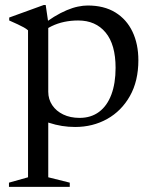

<svg xmlns="http://www.w3.org/2000/svg" viewBox="-20 -486 598 750"><path d="M431.5 -221Q431.5 -312 392.5 -359Q353.5 -406 285.5 -406Q257 -406 231 -400.5Q205 -395 181.8 -383.8Q158.5 -372.5 138 -354L135.5 -381Q165 -404.5 191.2 -420.5Q217.5 -436.5 240.8 -446.2Q264 -456 284.5 -460.2Q305 -464.5 322.5 -464.5Q386.5 -464.5 430.5 -437.5Q474.5 -410.5 497.5 -362.2Q520.5 -314 520.5 -250.5Q520.5 -169.5 487.5 -111Q454.5 -52.5 398.5 -21.2Q342.5 10 273.5 10Q247.5 10 222.2 6Q197 2 171 -6.5Q145 -15 118.5 -29H168.5V206.5L252.5 227.5V244H15V227.5L89.5 206.5V-367.5Q83 -373.5 73 -379Q63 -384.5 48.8 -391.2Q34.5 -398 16 -406V-417.5L151 -466.5H158.5L168.5 -398.5V-127.5Q168.5 -98.5 184 -75.2Q199.5 -52 227 -38.8Q254.5 -25.5 291 -25.5Q335.5 -25.5 367 -49Q398.5 -72.5 415 -116.5Q431.5 -160.5 431.5 -221Z"/></svg>

Font: Newsreader 36pt
Style: Regular
Weight: 400
Designer: Hugues Gentile
Foundry: Production Type
Version: Version 1.003